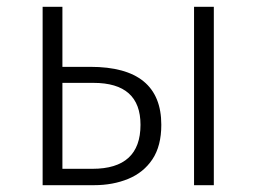

<svg xmlns="http://www.w3.org/2000/svg" viewBox="-20 -543 752 563"><path d="M256 0H105V-523H163V-347H245Q453 -347 453 -177Q453 -115 427 -76Q401 -37 356 -18.5Q311 0 256 0ZM607 0H549V-523H607ZM251 -48Q392 -48 392 -177Q392 -300 254 -300H163V-48Z"/></svg>

Font: Trujillo Light
Style: Regular
Weight: 300
Designer: Fira Sans original fonts by bBox Type GmbH, Carrois Corporate GbR, & Edenspiekermann AG / Changes by Cristiano Sobral
Foundry: Fira Sans original fonts by bBox Type GmbH, Carrois Corporate GbR, & Edenspiekermann AG / Changes by Cristiano Sobral
Version: Version 4.301;July 28, 2020;FontCreator 13.0.0.2655 64-bit